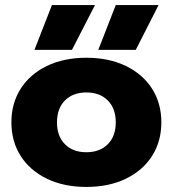

<svg xmlns="http://www.w3.org/2000/svg" viewBox="-20 -723 682 758"><path d="M185 -703H355L264 -526H116ZM437 -703H606L516 -526H368ZM25 -240Q25 -315 61.5 -372.5Q98 -430 165 -462.5Q232 -495 321 -495Q410 -495 477 -462.5Q544 -430 580.5 -372.5Q617 -315 617 -240Q617 -165 580.5 -107.5Q544 -50 477 -17.5Q410 15 321 15Q232 15 165 -17.5Q98 -50 61.5 -107.5Q25 -165 25 -240ZM437 -240Q437 -295 405.5 -326.5Q374 -358 321 -358Q268 -358 236.5 -326.5Q205 -295 205 -240Q205 -185 236.5 -153.5Q268 -122 321 -122Q374 -122 405.5 -153.5Q437 -185 437 -240Z"/></svg>

Font: Prompt
Style: Bold
Weight: 700
Designer: Katatrad Team
Foundry: CadsonDemak
Version: Version 1.000